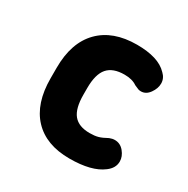

<svg xmlns="http://www.w3.org/2000/svg" viewBox="-106 -499 589 603"><g transform="rotate(30 188.5 -197.0)"><path d="M43 -216V-178Q43 -87 89 -38Q135 11 220 11Q300 11 339 -19Q362 -36 362 -60Q362 -78 348.5 -94.5Q335 -111 315 -111Q306 -111 296 -107Q278 -97 265.5 -93.5Q253 -90 235 -90Q195 -90 176.5 -112.5Q158 -135 158 -185V-209Q158 -259 177.5 -281.5Q197 -304 239 -304Q267 -304 284 -292Q295 -287 299 -285.5Q303 -284 309 -284Q327 -284 339.5 -301.5Q352 -319 352 -337Q352 -356 337 -370Q320 -388 292 -396.5Q264 -405 226 -405Q139 -405 91 -356Q43 -307 43 -216Z"/></g></svg>

Font: Beiruti
Style: Bold
Weight: 700
Designer: Arlette Boutros
Foundry: Boutros
Version: Version 1.41